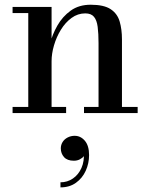

<svg xmlns="http://www.w3.org/2000/svg" viewBox="-20 -490 650 832"><path d="M203.5 -460V-26.5H266.5V0H34.5V-26.5H102.5V-433.5H34.5V-460ZM508.5 -319.5V-26.5H576.5V0H344V-26.5H407V-303Q407 -345 403.2 -373.8Q399.5 -402.5 387.2 -417.2Q375 -432 349.5 -432Q317 -432 290 -412.2Q263 -392.5 243.8 -361Q224.5 -329.5 214 -293.5Q203.5 -257.5 203.5 -224.5L186 -223Q186 -256.5 196.2 -298.5Q206.5 -340.5 228.8 -379.5Q251 -418.5 286.5 -444Q322 -469.5 373 -469.5Q430.5 -469.5 459.5 -450.2Q488.5 -431 498.5 -397Q508.5 -363 508.5 -319.5ZM242 322V300Q272 300 296 283.5Q320 267 333 237.8Q346 208.5 343 170.5H350Q350.5 177.5 344 186Q337.5 194.5 326 200.5Q314.5 206.5 300 206.5Q271.5 206.5 257.5 190.8Q243.5 175 243.5 153Q243.5 138 251.2 125.5Q259 113 273 105.8Q287 98.5 303.5 98.5Q329.5 98.5 347.8 120Q366 141.5 366 182Q366 218 351.5 250Q337 282 309.2 302Q281.5 322 242 322Z"/></svg>

Font: Bodoni Moda SC 9pt Medium
Style: Regular
Weight: 500
Designer: Owen Earl
Foundry: indestructible type
Version: Version 2.005